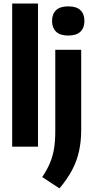

<svg xmlns="http://www.w3.org/2000/svg" viewBox="-20 -828 527 1084"><path d="M48.8 0V-808H194.5V0ZM315.7 235.6 218.4 171.6Q246.2 130 262.4 91.5Q278.5 52.9 285.3 9.9Q292.1 -33.1 292.1 -87.9V-547H438.4V-95Q438.4 -30.7 426.5 24.2Q414.6 79.2 387.7 130.7Q360.8 182.2 315.7 235.6ZM365.3 -627.3Q318.8 -627.3 296.3 -649.4Q273.9 -671.4 273.9 -709.6Q273.9 -748.3 296.3 -770.2Q318.8 -792.1 365.3 -792.1Q412.1 -792.1 434.4 -770.2Q456.7 -748.3 456.7 -709.6Q456.7 -671.4 434.4 -649.4Q412.1 -627.3 365.3 -627.3Z"/></svg>

Font: Encode Sans Condensed Thin
Style: Regular
Weight: 100
Width: 3
Designer: Multiple Designers
Foundry: Impallari Type
Version: Version 3.002